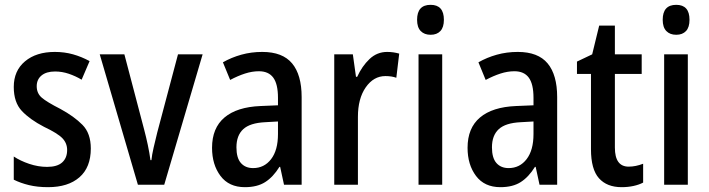

<svg xmlns="http://www.w3.org/2000/svg" viewBox="-20 -765 2937 795"><path d="M356 -150Q356 -72 309 -31Q262 10 179 10Q135 10 100 1.5Q65 -7 37 -21V-117Q64 -99 101 -86.5Q138 -74 175 -74Q217 -74 237.5 -92.5Q258 -111 258 -144Q258 -172 238.5 -192.5Q219 -213 162 -240Q104 -270 70.5 -305.5Q37 -341 37 -405Q37 -472 83.5 -511Q130 -550 207 -550Q247 -550 282.5 -540Q318 -530 351 -512L318 -435Q293 -450 265 -459.5Q237 -469 208 -469Q172 -469 152 -452.5Q132 -436 132 -408Q132 -379 152.5 -361Q173 -343 230 -314Q287 -283 321.5 -248Q356 -213 356 -150Z M551 0 393 -540H495L577 -228Q585 -198 592 -165Q599 -132 603 -102H607Q609 -123 616 -153.5Q623 -184 631 -216L717 -540H819L660 0Z M1066 -550Q1150 -550 1189.5 -502.5Q1229 -455 1229 -363V0H1156L1140 -74H1137Q1111 -32 1078 -11Q1045 10 994 10Q928 10 893 -36.5Q858 -83 858 -153Q858 -235 909.5 -278.5Q961 -322 1059 -326L1131 -329V-360Q1131 -417 1111.5 -443.5Q1092 -470 1052 -470Q1024 -470 994.5 -460.5Q965 -451 933 -434L903 -507Q938 -527 979 -538.5Q1020 -550 1066 -550ZM1078 -259Q1015 -256 987 -230Q959 -204 959 -155Q959 -111 977.5 -90Q996 -69 1028 -69Q1074 -69 1102.5 -106Q1131 -143 1131 -210V-262Z M1583 -550Q1609 -550 1633 -543L1621 -443Q1602 -450 1576 -450Q1527 -450 1494.5 -403.5Q1462 -357 1462 -281V0H1364V-540H1441L1454 -447H1459Q1479 -491 1510 -520.5Q1541 -550 1583 -550Z M1763 -745Q1818 -745 1818 -683Q1818 -652 1803.5 -636.5Q1789 -621 1763 -621Q1737 -621 1722 -636.5Q1707 -652 1707 -683Q1707 -745 1763 -745ZM1811 -540V0H1713V-540Z M2124 -550Q2208 -550 2247.5 -502.5Q2287 -455 2287 -363V0H2214L2198 -74H2195Q2169 -32 2136 -11Q2103 10 2052 10Q1986 10 1951 -36.5Q1916 -83 1916 -153Q1916 -235 1967.5 -278.5Q2019 -322 2117 -326L2189 -329V-360Q2189 -417 2169.5 -443.5Q2150 -470 2110 -470Q2082 -470 2052.5 -460.5Q2023 -451 1991 -434L1961 -507Q1996 -527 2037 -538.5Q2078 -550 2124 -550ZM2136 -259Q2073 -256 2045 -230Q2017 -204 2017 -155Q2017 -111 2035.5 -90Q2054 -69 2086 -69Q2132 -69 2160.5 -106Q2189 -143 2189 -210V-262Z M2583 -75Q2612 -75 2643 -87V-9Q2626 0 2603 5Q2580 10 2554 10Q2493 10 2460 -27Q2427 -64 2427 -147V-459H2369V-510L2432 -540L2461 -659H2526V-540H2637V-459H2526V-154Q2526 -75 2583 -75Z M2780 -745Q2835 -745 2835 -683Q2835 -652 2820.5 -636.5Q2806 -621 2780 -621Q2754 -621 2739 -636.5Q2724 -652 2724 -683Q2724 -745 2780 -745ZM2828 -540V0H2730V-540Z"/></svg>

Font: Noto Sans Ethiopic Condensed Medium
Style: Regular
Weight: 500
Width: 3
Designer: Monotype Design Team
Foundry: Monotype Imaging Inc.
Version: Version 2.102; ttfautohint (v1.8.4.7-5d5b)